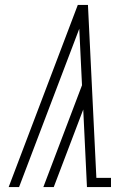

<svg xmlns="http://www.w3.org/2000/svg" viewBox="-20 -755 540 775"><path d="M15 0 294 -735H335L369 -37H428V0H331L316 -313L197 0H155L311 -411L300 -639L57 0Z"/></svg>

Font: Iosevka Slab Extralight
Style: Italic
Weight: 200
Italic angle: -9°
Monospace: yes
Designer: Belleve Invis
Foundry: Belleve Invis
Version: Version 11.1.1; ttfautohint (v1.8.3)